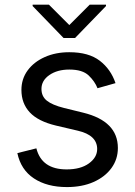

<svg xmlns="http://www.w3.org/2000/svg" viewBox="-20 -771 563 803"><path d="M463.1 -423.3 387.8 -402Q376.8 -430.4 350.9 -455.3Q324.9 -480.1 269.9 -480.1Q219.8 -480.1 186.6 -457.2Q153.4 -434.3 153.4 -399.1Q153.4 -367.9 176.1 -349.8Q198.9 -331.7 247.2 -319.6L328.1 -299.7Q473 -264.2 473 -152Q473 -105.1 446.2 -68.2Q419.4 -31.2 371.4 -9.9Q323.5 11.4 259.9 11.4Q176.5 11.4 121.8 -24.9Q67.1 -61.1 52.6 -130.7L132.1 -150.6Q154.5 -62.5 258.5 -62.5Q317.1 -62.5 351.7 -87.5Q386.4 -112.6 386.4 -147.7Q386.4 -205.6 305.4 -224.4L214.5 -245.7Q139.6 -263.5 104.6 -301Q69.6 -338.4 69.6 -394.9Q69.6 -441.1 95.7 -476.6Q121.8 -512.1 167.1 -532.3Q212.4 -552.6 269.9 -552.6Q350.9 -552.6 397.2 -517Q443.5 -481.5 463.1 -423.3ZM184.7 -751.4 269.9 -666.2 355.1 -751.4H423.3V-745.7L294 -612.2H245.7L116.5 -745.7V-751.4Z"/></svg>

Font: Inter UI
Style: Regular
Weight: 400
Designer: Rasmus Andersson
Foundry: rsms
Version: 3.2;8d6f07862